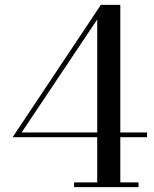

<svg xmlns="http://www.w3.org/2000/svg" viewBox="-20 -770 634 790"><path d="M285 0V-19.5H380V-690L69 -225H585V-205.5H32L395 -750H475V-19.5H550V0Z"/></svg>

Font: Bodoni Moda
Style: Regular
Weight: 400
Designer: Owen Earl
Foundry: indestructible type
Version: Version 2.005